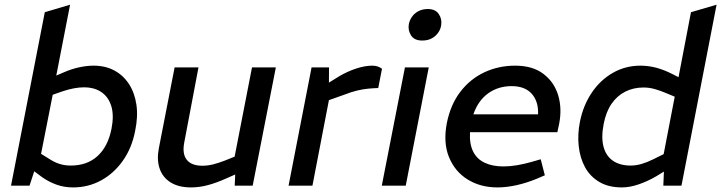

<svg xmlns="http://www.w3.org/2000/svg" viewBox="-20 -790 3069 817"><path d="M290.8 7.5Q253.1 7.5 220.3 -4.3Q187.5 -16 158.4 -36.7L115.6 -68.7L147.9 -139.6L191.1 -112.9Q212.6 -98.8 234.4 -92.2Q256.1 -85.5 280.9 -85.5Q350.6 -85.5 395 -125.9Q439.3 -166.3 454.4 -241.7Q465.5 -297.9 454 -337.1Q442.4 -376.3 412.5 -397.3Q382.6 -418.4 336.8 -418.4Q316.8 -418.4 294.5 -414.2Q272.1 -410.1 245 -401L204.3 -386.8L148.6 -104.1L134.1 -86.8L105.7 0H26.9L170.6 -738L278.2 -770L211.5 -427.5L179.9 -451.4L249.5 -481.4Q283.1 -496.2 316.2 -503.4Q349.4 -510.6 377.9 -510.6Q428.2 -510.6 466.3 -490.2Q504.5 -469.7 528.7 -432.6Q552.9 -395.5 560.4 -345Q567.9 -294.6 555.2 -233.8Q541.5 -161.2 503.2 -106.7Q465 -52.3 410.3 -22.4Q355.7 7.5 290.8 7.5Z M793.1 7.5Q739.8 7.5 705.8 -14Q671.8 -35.4 659.2 -73Q646.6 -110.6 655.8 -158.5L723 -503.2H824.6L764 -183.6Q754.7 -135.1 774.8 -110Q795 -84.8 841 -84.8Q864.4 -84.8 887 -90.6Q909.7 -96.4 935.8 -106.3L978.4 -123.5L1052.3 -503.2H1153.8L1055.2 0H978.7L982.3 -78.4L1000 -55.9L941.6 -30.2Q900.2 -11.6 864.1 -2.1Q828 7.5 793.1 7.5Z M1207.9 0 1305.8 -503.2H1380.1L1379.5 -417.1L1356.6 -424.2L1423.8 -465.7Q1458.2 -486 1495.5 -498.3Q1532.7 -510.6 1564.6 -510.6Q1587.8 -510.6 1605.5 -497.5L1589.5 -415.5Q1567.2 -414.7 1545.7 -412.6Q1524.2 -410.5 1500.5 -404.9Q1476.8 -399.3 1446.5 -387.6L1379.6 -363.8L1309.5 0Z M1604.6 0 1703.1 -503.2H1804.4L1706.5 0ZM1776.5 -617.5Q1743 -617.5 1729.1 -639.3Q1715.3 -661.1 1719.6 -686.7Q1722.6 -703.3 1732.7 -718.1Q1742.8 -733 1760.2 -742.3Q1777.6 -751.6 1800.6 -751.6Q1832.9 -751.6 1847.3 -729.9Q1861.6 -708.2 1857.2 -682.5Q1855 -666.2 1844.9 -651.4Q1834.8 -636.5 1817.8 -627Q1800.9 -617.5 1776.5 -617.5Z M2096.6 7.5Q2024.5 7.5 1970 -26.2Q1915.6 -59.9 1890.5 -121.5Q1865.4 -183 1881.4 -266.5Q1897.3 -345.3 1938.9 -399.5Q1980.4 -453.7 2040.8 -482.2Q2101.2 -510.6 2172.2 -510.6Q2246.2 -510.6 2292 -475.9Q2337.9 -441.2 2355 -385Q2372.1 -328.7 2359.3 -263.2L2351.7 -227.5H1980Q1977.1 -177.7 1993.2 -145.4Q2009.2 -113.1 2042.4 -97.5Q2075.5 -81.8 2122.1 -81.8Q2150.2 -81.8 2180.6 -87Q2211.1 -92.2 2242.9 -101.3L2280.9 -112.3L2298.4 -44.1L2263.6 -29.2Q2220.8 -11.5 2178 -2Q2135.2 7.5 2096.6 7.5ZM1994.3 -303.4H2269.6Q2271.8 -357.9 2242.9 -390.7Q2213.9 -423.5 2157.1 -423.5Q2100.3 -423.5 2057.5 -393Q2014.7 -362.4 1994.3 -303.4Z M2626.6 7.5Q2568.9 7.5 2529.8 -16Q2490.6 -39.4 2469.2 -78.9Q2447.8 -118.5 2442.5 -168.7Q2437.2 -219 2447.7 -271.8Q2461.4 -340.8 2497.6 -394.9Q2533.8 -449 2587.4 -479.8Q2640.9 -510.6 2705.5 -510.6Q2739.1 -510.6 2772.5 -501.8Q2805.8 -493 2842.9 -474L2891.2 -449.1L2860.7 -427.3L2920.2 -738L3029.2 -770L2879.8 0H2802.6L2806.1 -86L2798.4 -105.1L2851.1 -378.6L2811.1 -395.2Q2790.2 -404.1 2766.5 -410.9Q2742.7 -417.7 2718.4 -417.7Q2675.5 -417.7 2640.7 -400.1Q2605.9 -382.5 2582.2 -348.2Q2558.5 -313.9 2548.7 -262.2Q2537.6 -205.6 2548.1 -165.9Q2558.6 -126.2 2588.3 -105.9Q2618 -85.5 2663.4 -85.5Q2686.5 -85.5 2710.4 -92.5Q2734.3 -99.6 2759.7 -112.2L2808.9 -136.6L2816.3 -66.8L2772.2 -39.7Q2735.1 -18.2 2697.4 -5.4Q2659.6 7.5 2626.6 7.5Z"/></svg>

Font: REM Medium
Style: Italic
Weight: 500
Italic angle: -11°
Designer: Octavio Pardo
Foundry: Ashler Design
Version: Version 1.005;gftools[0.9.28]